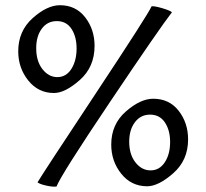

<svg xmlns="http://www.w3.org/2000/svg" viewBox="-20 -703 792 737"><path d="M124 -3Q142 -34 345 -340.5Q548 -647 562 -679Q574 -680 603 -671.5Q632 -663 640 -656Q592 -594 402.5 -312Q213 -30 197 13Q183 15 158 9.5Q133 4 124 -3ZM407 -148Q407 -226 463 -275Q519 -324 568 -324Q630 -324 666 -277.5Q702 -231 702 -168Q702 -88 645 -38Q588 12 545 12Q484 12 445.5 -36Q407 -84 407 -148ZM556 -263Q520 -263 498 -234Q476 -205 476 -159Q476 -110 500 -79.5Q524 -49 558 -49Q592 -49 612.5 -80Q633 -111 633 -158Q633 -203 613 -233Q593 -263 556 -263ZM50 -506Q50 -584 105.5 -633.5Q161 -683 210 -683Q271 -683 307 -636.5Q343 -590 343 -527Q343 -446 286.5 -396Q230 -346 187 -346Q127 -346 88.5 -394Q50 -442 50 -506ZM198 -622Q162 -622 140.5 -593Q119 -564 119 -518Q119 -468 143 -437.5Q167 -407 200 -407Q234 -407 254 -438.5Q274 -470 274 -517Q274 -562 254.5 -592Q235 -622 198 -622Z"/></svg>

Font: Darwin Serif Regular ALPHA
Style: Regular
Weight: 400
Designer: Emily de Oliveira Santos
Version: Version 0.1